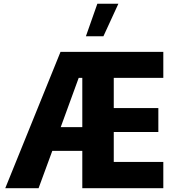

<svg xmlns="http://www.w3.org/2000/svg" viewBox="-20 -996 922 1016"><path d="M434.6 -804.2H527.3L606.4 -976.1H495.1ZM7.8 0H184.1L256.8 -197.8H415.5V0H844.2V-139.2H582V-297.4H817.9V-424.3H582V-584H844.2V-721.7H300.3ZM415.5 -323.2H301.3L396.5 -584H415.5Z"/></svg>

Font: Estedad ExtraBold
Style: Regular
Weight: 800
Designer: Amin Abedi
Version: Version 7.3